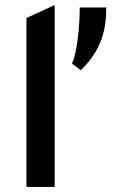

<svg xmlns="http://www.w3.org/2000/svg" viewBox="-20 -742 463 762"><path d="M85 0V-670.5L197 -722V0ZM300.5 -463.5 265.5 -490Q274.5 -508.5 281.5 -544Q288.5 -579.5 292.5 -623.8Q296.5 -668 296.5 -712.5H401.5V-704.5Q401.5 -628 376 -569.2Q350.5 -510.5 300.5 -463.5Z"/></svg>

Font: Overpass SemiBold
Style: Regular
Weight: 600
Designer: Delve Withrington, Dave Bailey, Thomas Jockin
Foundry: Delve Fonts LLC
Version: Version 4.000